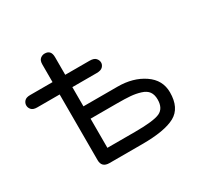

<svg xmlns="http://www.w3.org/2000/svg" viewBox="-138 -787 971 947"><g transform="rotate(-30 348.0 -314.0)"><path d="M229.5 0H416C501.3 0 563.6 -10.7 603 -32.2C642.4 -53.7 662.1 -94.1 662.1 -153.3C662.1 -200.2 641.8 -237.5 601.1 -265.1C560.4 -292.8 510.7 -306.6 452.1 -306.6H257.8V-416H396.5C412.8 -416 424.3 -419.6 431.2 -426.8C438 -433.9 441.4 -441.7 441.4 -450.2C441.4 -459.3 438 -467.6 431.2 -475.1C424.3 -482.6 412.8 -486.3 396.5 -486.3H257.8V-586.9C257.8 -614.3 245.8 -627.9 221.7 -627.9C212.6 -627.9 204.3 -624.8 196.8 -618.7C189.3 -612.5 185.5 -601.9 185.5 -586.9V-486.3H57.6C42.6 -486.3 31.9 -482.7 25.4 -475.6C18.9 -468.4 15.6 -460.3 15.6 -451.2C15.6 -442.1 18.9 -433.9 25.4 -426.8C31.9 -419.6 42.6 -416 57.6 -416H185.5V-42C185.5 -14 200.2 0 229.5 0ZM416 -70.3H257.8V-236.3H407.2C439.1 -236.3 464.8 -235.5 484.4 -233.9C503.9 -232.3 522.6 -228.7 540.5 -223.1C558.4 -217.6 571.5 -209.1 579.6 -197.8C587.7 -186.4 591.8 -171.5 591.8 -153.3C591.8 -119.5 579.9 -97.2 556.2 -86.4C532.4 -75.7 485.7 -70.3 416 -70.3Z"/></g></svg>

Font: Jura
Style: DemiBold
Weight: 600
Version: Version 2.5.1